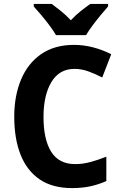

<svg xmlns="http://www.w3.org/2000/svg" viewBox="-20 -954 621 984"><path d="M362 -601Q284 -601 243.5 -533.5Q203 -466 203 -355Q203 -239 242.5 -176Q282 -113 365 -113Q404 -113 443 -123.5Q482 -134 525 -151V-26Q484 -8 442 1Q400 10 349 10Q249 10 183.5 -34.5Q118 -79 85.5 -161Q53 -243 53 -356Q53 -463 88 -546.5Q123 -630 191.5 -677Q260 -724 359 -724Q408 -724 456.5 -711.5Q505 -699 550 -676L504 -557Q469 -575 433.5 -588Q398 -601 362 -601ZM267 -774Q255 -795 234.5 -822.5Q214 -850 192 -876Q170 -902 153 -921V-934H245Q267 -918 293 -897Q319 -876 343 -850Q368 -877 394 -897.5Q420 -918 443 -934H534V-921Q518 -903 496 -876.5Q474 -850 454 -823Q434 -796 421 -774Z"/></svg>

Font: Noto Sans Armenian SemiCondensed
Style: Bold
Weight: 700
Width: 4
Designer: Monotype Design Team
Foundry: Monotype Imaging Inc.
Version: Version 2.008; ttfautohint (v1.8.4.7-5d5b)